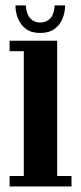

<svg xmlns="http://www.w3.org/2000/svg" viewBox="-20 -670 290 690"><path d="M14.5 0V-37.5H65.5V-486H14.5V-523.5H185.5V-37.5H237V0ZM124.5 -551.5Q92.5 -551.5 73 -566.2Q53.5 -581 44.5 -603.8Q35.5 -626.5 35.5 -650.5H72.5Q75 -618.5 89 -603.8Q103 -589 124.5 -589Q146.5 -589 160.5 -603.8Q174.5 -618.5 176.5 -650.5H214Q214 -626.5 205 -603.8Q196 -581 176.2 -566.2Q156.5 -551.5 124.5 -551.5Z"/></svg>

Font: Imbue Thin 10pt
Style: Bold
Weight: 700
Version: Version 1.102